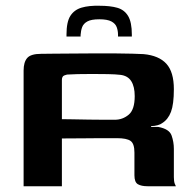

<svg xmlns="http://www.w3.org/2000/svg" viewBox="-20 -647 674 667"><path d="M353 -167Q353 -167 330.5 -167Q308 -167 272 -166.5Q236 -166 195 -166V0H62V-402Q62 -431 74.5 -445.5Q87 -460 123 -460Q138 -460 166.5 -460.5Q195 -461 230.5 -461Q266 -461 304.5 -461.5Q343 -462 378 -461.5Q413 -461 439.5 -460.5Q466 -460 479 -459Q532 -454 558 -425.5Q584 -397 584 -337Q584 -285 574 -258.5Q564 -232 543 -219Q538 -215 527.5 -212Q517 -209 505 -209V-206Q511 -206 518 -206Q525 -206 530 -206Q568 -199 576 -176.5Q584 -154 584 -130V-32Q584 -17 587 -9Q590 -1 591 0H493Q471 0 459 -7Q447 -14 447 -38V-117Q447 -148 433.5 -157.5Q420 -167 386 -167ZM195 -233Q207 -233 232.5 -232.5Q258 -232 287.5 -231.5Q317 -231 342.5 -231Q368 -231 379 -231Q406 -231 427 -248.5Q448 -266 448 -313Q448 -346 436 -365Q424 -384 398 -387Q381 -389 355 -389.5Q329 -390 301 -390Q273 -390 249.5 -389.5Q226 -389 214 -388Q212 -388 203.5 -385Q195 -382 195 -369ZM211 -520V-527Q211 -571 224.5 -592Q238 -613 263.5 -620.5Q289 -628 326 -627Q363 -627 387.5 -620Q412 -613 425 -591.5Q438 -570 438 -527V-520H390V-526Q390 -540 385.5 -552.5Q381 -565 367 -572.5Q353 -580 325 -580Q297 -580 283.5 -572.5Q270 -565 265.5 -553Q261 -541 260 -526V-520Z"/></svg>

Font: Genos Thin SemiBold
Style: Regular
Weight: 600
Version: Version 1.010